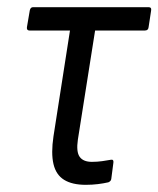

<svg xmlns="http://www.w3.org/2000/svg" viewBox="-20 -507 441 535"><path d="M219 8Q181 8 158.5 -6Q136 -20 129 -50Q122 -80 129 -127L175 -422H62Q54 -422 55 -431L63 -478Q65 -487 72 -487H394Q403 -487 401 -477L394 -431Q393 -422 384 -422H245L197 -118Q192 -84 202 -70Q212 -56 236 -56Q251 -56 265 -58Q279 -60 290 -62Q297 -63 296 -54L290 -8Q289 -2 282 1Q269 4 253 6Q237 8 219 8Z"/></svg>

Font: Sofia Sans Condensed
Style: Italic
Weight: 400
Italic angle: -9°
Designer: Botio Nikoltchev, Ani Petrova
Foundry: lettersoup
Version: Version 4.101